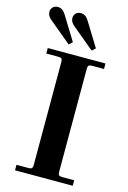

<svg xmlns="http://www.w3.org/2000/svg" viewBox="-140 -1015 720 1080"><g transform="rotate(15 220.0 -475.0)"><path d="M62 0H398V-32H328C318.7 -32 312.3 -33.7 309 -37C305.7 -40.3 304 -46.7 304 -56V-656C304 -665.3 305.7 -671.7 309 -675C312.3 -678.3 318.7 -680 328 -680H398V-712H62V-680H132C141.3 -680 147.7 -678.3 151 -675C154.3 -671.7 156 -665.3 156 -656V-56C156 -46.7 154.3 -40.3 151 -37C147.7 -33.7 141.3 -32 132 -32H62ZM18 -912C18 -894.7 27 -879.3 45 -866L170 -762L190 -780L105 -918C92.3 -939.3 76.7 -950 58 -950C46 -950 36.3 -946.3 29 -939C21.7 -931.7 18 -922.7 18 -912ZM152 -912C152 -894.7 161 -879.3 179 -866L304 -762L324 -780L239 -918C226.3 -939.3 210.7 -950 192 -950C180 -950 170.3 -946.3 163 -939C155.7 -931.7 152 -922.7 152 -912Z"/></g></svg>

Font: Km Standard TT
Style: Bold
Weight: 700
Designer: Alexey Kryukov <alexios@thessalonica.org.ru>
Version: Version 2.0.2